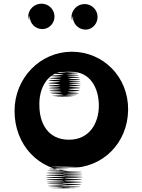

<svg xmlns="http://www.w3.org/2000/svg" viewBox="-20 -1040 774 1043"><path d="M204 -1020C165 -1019 133 -988 133 -948C133 -908 135 -983 135 -944C135 -906 136 -982 136 -944C136 -905 138 -980 139 -942C140 -904 141 -981 142 -944C143 -907 143 -984 143 -947C143 -910 142 -987 142 -950C142 -912 172 -882 210 -882C247 -882 277 -914 276 -952C275 -990 243 -1021 204 -1020ZM438 -1018C399 -1017 368 -985 368 -945C368 -905 369 -981 369 -942C369 -904 370 -979 370 -941C370 -902 372 -978 373 -940C374 -902 375 -978 376 -941C377 -904 378 -982 378 -945C378 -908 376 -985 376 -948C376 -910 407 -879 445 -879C482 -879 511 -912 510 -950C509 -988 477 -1019 438 -1018ZM59 -437C59 -254 189 -111 373 -108C552 -104 191 -101 375 -97C554 -93 194 -90 377 -86C555 -82 194 -80 377 -77C555 -74 193 -71 376 -67C553 -63 192 -59 375 -54C552 -49 190 -45 372 -41C549 -37 186 -33 367 -30C543 -27 180 -25 362 -24C538 -23 175 -23 355 -22C530 -21 165 -20 345 -19C520 -18 155 -17 335 -17C509 -17 145 -17 325 -17C500 -17 137 -17 317 -17C492 -17 128 -18 308 -19C483 -20 119 -21 301 -22C477 -23 115 -25 296 -28C472 -31 109 -33 291 -35C468 -37 107 -41 289 -44C466 -47 104 -50 286 -54C463 -58 101 -63 284 -67C461 -71 100 -75 283 -79C461 -83 100 -87 284 -91C463 -95 102 -99 287 -103C466 -107 107 -111 292 -114C472 -117 114 -120 302 -125C485 -129 129 -133 317 -135C500 -137 143 -138 328 -138C508 -138 150 -138 339 -138C522 -138 166 -136 353 -133C535 -130 176 -129 360 -128C539 -126 674 -264 676 -443C678 -622 541 -759 370 -759C200 -759 59 -618 59 -437ZM194 -464C190 -558 236 -653 340 -653H327C434 -653 211 -651 314 -649C418 -647 193 -643 296 -638C400 -633 177 -629 284 -625C392 -621 172 -616 279 -612C387 -608 167 -604 275 -599C384 -594 165 -590 274 -585C384 -580 166 -575 275 -571C385 -567 167 -563 277 -559C387 -555 170 -551 280 -547C391 -543 173 -541 283 -538C394 -535 178 -532 289 -529C401 -525 185 -523 296 -521C408 -519 192 -518 305 -517C418 -516 203 -515 315 -514C428 -514 213 -514 326 -514C439 -514 223 -514 336 -514C449 -514 234 -516 347 -516C457 -516 249 -519 358 -519C471 -519 256 -522 367 -523C479 -525 264 -527 375 -531C487 -535 270 -539 380 -544C491 -549 274 -554 384 -559C494 -564 277 -568 386 -572C496 -576 277 -580 386 -583C496 -586 277 -589 386 -593C495 -597 276 -600 384 -604C493 -608 274 -613 382 -617C490 -621 270 -625 378 -629C486 -633 266 -636 374 -639C482 -642 262 -644 370 -646C478 -648 258 -649 365 -650C472 -652 517 -559 517 -466C517 -374 468 -281 355 -281C239 -281 195 -372 194 -464Z"/></svg>

Font: Hussar Wojna
Style: 3
Weight: 400
Designer: Robert Jablonski
Foundry: Cannot Into Space Fonts
Version: Version 1.01